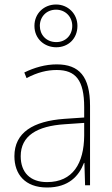

<svg xmlns="http://www.w3.org/2000/svg" viewBox="-20 -823 498 853"><path d="M230 -613C283 -613 324 -651 324 -708C324 -762 282 -803 229 -803C176 -803 133 -764 133 -708C133 -650 178 -613 230 -613ZM230 -636C185 -636 157 -669 157 -708C157 -748 186 -780 229 -780C270 -780 301 -749 301 -708C301 -667 272 -636 230 -636ZM232 -537C182 -537 133 -523 88 -501L98 -476C147 -502 190 -512 232 -512C316 -512 354 -467 354 -347V-301L266 -295C127 -285 44 -234 44 -129C44 -49 91 10 189 10C286 10 331 -42 353 -99H355L358 0H380V-353C380 -483 332 -537 232 -537ZM267 -271 354 -277V-220C353 -98 304 -14 189 -14C114 -14 72 -57 72 -129C72 -220 145 -263 267 -271Z"/></svg>

Font: Noto Sans Georgian SemiCondensed Thin
Style: Regular
Weight: 100
Width: 4
Designer: Monotype Design Team, Akaki Razmadze
Foundry: Google LLC
Version: Version 2.005